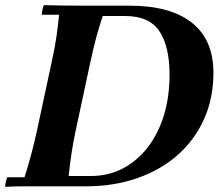

<svg xmlns="http://www.w3.org/2000/svg" viewBox="-28 -722 860 744"><path d="M293 -700H474Q632 -700 715.5 -634Q799 -568 799 -440Q799 -341 762.5 -260Q726 -179 660 -121Q594 -63 503.5 -31.5Q413 0 305 0H144Q110 0 68.5 0Q27 0 -8 2Q-8 -6 -5.5 -17Q-3 -28 0 -35H67Q81 -79 92.5 -122Q104 -165 114 -210L174 -490Q185 -540 191 -582Q197 -624 201 -665H134Q134 -673 136.5 -684Q139 -695 142 -702Q176 -701 217.5 -700.5Q259 -700 293 -700ZM238 -40H324Q392 -40 447.5 -69Q503 -98 544 -150.5Q585 -203 607 -275Q629 -347 629 -433Q629 -541 590 -600.5Q551 -660 456 -660H370Q355 -614 345 -577Q335 -540 324 -490L264 -210Q256 -171 249.5 -130Q243 -89 238 -40Z"/></svg>

Font: Poltawski Nowy
Style: Bold Italic
Weight: 700
Italic angle: -12°
Designer: Adam Pótawski, Mateusz Machalski, Borys Kosmynka, Ania Wieluska
Foundry: Capitalics.wtf
Version: Version 1.001;gftools[0.9.25]